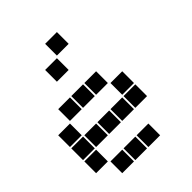

<svg xmlns="http://www.w3.org/2000/svg" viewBox="-220 -920 1039 1039"><g transform="rotate(-45 300.0 -400.0)"><path d="M306 -795Q305 -795 305 -795Q305 -795 305 -794V-706Q305 -705 305 -705Q305 -705 306 -705H394Q395 -705 395 -705Q395 -705 395 -706V-794Q395 -795 395 -795Q395 -795 394 -795ZM206 -695Q205 -695 205 -695Q205 -695 205 -694V-606Q205 -605 205 -605Q205 -605 206 -605H294Q295 -605 295 -605Q295 -605 295 -606V-694Q295 -695 295 -695Q295 -695 294 -695ZM106 -495Q105 -495 105 -495Q105 -495 105 -494V-406Q105 -405 105 -405Q105 -405 106 -405H194Q195 -405 195 -405Q195 -405 195 -406V-494Q195 -495 195 -495Q195 -495 194 -495ZM206 -495Q205 -495 205 -495Q205 -495 205 -494V-406Q205 -405 205 -405Q205 -405 206 -405H294Q295 -405 295 -405Q295 -405 295 -406V-494Q295 -495 295 -495Q295 -495 294 -495ZM306 -495Q305 -495 305 -495Q305 -495 305 -494V-406Q305 -405 305 -405Q305 -405 306 -405H394Q395 -405 395 -405Q395 -405 395 -406V-494Q395 -495 395 -495Q395 -495 394 -495ZM6 -395Q5 -395 5 -395Q5 -395 5 -394V-306Q5 -305 5 -305Q5 -305 6 -305H94Q95 -305 95 -305Q95 -305 95 -306V-394Q95 -395 95 -395Q95 -395 94 -395ZM406 -395Q405 -395 405 -395Q405 -395 405 -394V-306Q405 -305 405 -305Q405 -305 406 -305H494Q495 -305 495 -305Q495 -305 495 -306V-394Q495 -395 495 -395Q495 -395 494 -395ZM6 -295Q5 -295 5 -295Q5 -295 5 -294V-206Q5 -205 5 -205Q5 -205 6 -205H94Q95 -205 95 -205Q95 -205 95 -206V-294Q95 -295 95 -295Q95 -295 94 -295ZM106 -295Q105 -295 105 -295Q105 -295 105 -294V-206Q105 -205 105 -205Q105 -205 106 -205H194Q195 -205 195 -205Q195 -205 195 -206V-294Q195 -295 195 -295Q195 -295 194 -295ZM206 -295Q205 -295 205 -295Q205 -295 205 -294V-206Q205 -205 205 -205Q205 -205 206 -205H294Q295 -205 295 -205Q295 -205 295 -206V-294Q295 -295 295 -295Q295 -295 294 -295ZM306 -295Q305 -295 305 -295Q305 -295 305 -294V-206Q305 -205 305 -205Q305 -205 306 -205H394Q395 -205 395 -205Q395 -205 395 -206V-294Q395 -295 395 -295Q395 -295 394 -295ZM406 -295Q405 -295 405 -295Q405 -295 405 -294V-206Q405 -205 405 -205Q405 -205 406 -205H494Q495 -205 495 -205Q495 -205 495 -206V-294Q495 -295 495 -295Q495 -295 494 -295ZM6 -195Q5 -195 5 -195Q5 -195 5 -194V-106Q5 -105 5 -105Q5 -105 6 -105H94Q95 -105 95 -105Q95 -105 95 -106V-194Q95 -195 95 -195Q95 -195 94 -195ZM106 -95Q105 -95 105 -95Q105 -95 105 -94V-6Q105 -5 105 -5Q105 -5 106 -5H194Q195 -5 195 -5Q195 -5 195 -6V-94Q195 -95 195 -95Q195 -95 194 -95ZM206 -95Q205 -95 205 -95Q205 -95 205 -94V-6Q205 -5 205 -5Q205 -5 206 -5H294Q295 -5 295 -5Q295 -5 295 -6V-94Q295 -95 295 -95Q295 -95 294 -95ZM306 -95Q305 -95 305 -95Q305 -95 305 -94V-6Q305 -5 305 -5Q305 -5 306 -5H394Q395 -5 395 -5Q395 -5 395 -6V-94Q395 -95 395 -95Q395 -95 394 -95Z"/></g></svg>

Font: Doto Black
Style: Regular
Weight: 900
Monospace: yes
Version: Version 1.000